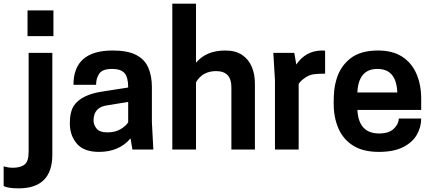

<svg xmlns="http://www.w3.org/2000/svg" viewBox="-97 -820 2367 1053"><path d="M5 213Q-54 213 -77 200V92Q-53 100 -26 100Q13 100 36.5 83.5Q60 67 60 13V-530H190V28Q190 213 5 213ZM196 -622H54V-763H196Z M446 13Q363 13 324.5 -32Q286 -77 286 -143Q286 -206 308 -240Q349 -302 471 -319L606 -340Q606 -397 585.5 -419.5Q565 -442 518 -442Q465 -442 447.5 -416.5Q430 -391 430 -355H306Q306 -543 521 -543Q603 -543 650 -518.5Q697 -494 716.5 -448.5Q736 -403 736 -342V-150L744 0H629L619 -61Q556 13 446 13ZM491 -94Q536 -94 565 -112Q594 -130 606 -149V-261L495 -243Q416 -234 416 -159Q416 -136 432.5 -115Q449 -94 491 -94Z M1301 0H1172V-342Q1172 -430 1088 -430Q1014 -430 978 -369V0H848V-800H978V-476Q1034 -543 1138 -543Q1196 -543 1232 -518Q1268 -493 1284.5 -452Q1301 -411 1301 -363Z M1541 0H1411V-380L1402 -530H1517L1528 -466Q1580 -543 1671 -543L1686 -542V-416Q1650 -416 1626 -413Q1602 -410 1583 -398Q1553 -379 1541 -360Z M1981 13Q1894 13 1839.5 -21.5Q1785 -56 1759 -116Q1733 -176 1733 -252Q1733 -296 1736 -325Q1739 -354 1748 -384Q1769 -456 1824.5 -499.5Q1880 -543 1976 -543Q2057 -543 2109.5 -508.5Q2162 -474 2187.5 -414Q2213 -354 2213 -278V-217H1863Q1870 -88 1982 -88Q2037 -88 2063.5 -114.5Q2090 -141 2090 -170H2213Q2213 -122 2188.5 -80Q2164 -38 2112.5 -12.5Q2061 13 1981 13ZM2082 -313Q2077 -442 1973 -442Q1869 -442 1863 -313Z"/></svg>

Font: Tanohe Sans SemiBold
Style: Regular
Weight: 600
Designer: Village Type and Design LLC & Cristiano Sobral
Foundry: Cooper Hewitt Smithsonian Design Museum
Version: Version 1.00;September 29, 2021;FontCreator 13.0.0.2655 64-b